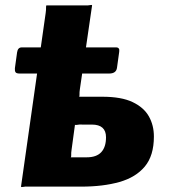

<svg xmlns="http://www.w3.org/2000/svg" viewBox="-20 -764 691 786"><path d="M66 0 167 -711Q169 -725 168.5 -733.5Q168 -742 171 -742H326Q340 -741 348 -743Q356 -745 357 -742L307 -399Q305 -386 305.5 -377Q306 -368 303 -368H399Q477 -368 523 -346Q569 -324 589.5 -287.5Q610 -251 610 -205Q610 -127 573 -82.5Q536 -38 469 -19Q402 0 312 0H97Q84 -1 75.5 1Q67 3 66 0ZM269 -120H335Q375 -120 394.5 -141Q414 -162 414 -202Q414 -228 399.5 -241Q385 -254 356 -254H318Q305 -255 296.5 -253Q288 -251 287 -254L273 -151Q271 -138 271.5 -129Q272 -120 269 -120ZM468 -552 459 -487Q456 -463 427 -463H60Q47 -463 43.5 -468.5Q40 -474 41 -485L50 -550Q53 -570 69 -570H455Q471 -570 468 -552Z"/></svg>

Font: Libre Franklin Black
Style: Italic
Weight: 900
Italic angle: -8°
Designer: Pablo Impallari, Rodrigo Fuenzalida, Nhung Nguyen
Foundry: Impallari Type
Version: Version 3.000